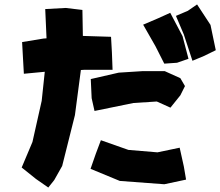

<svg xmlns="http://www.w3.org/2000/svg" viewBox="-20 -799 978 852"><path d="M615.2 -689.5 669.9 -593.8 709 -516.6 765.6 -520.5 816.4 -538.1 790 -638.7 735.4 -742.2 681.6 -717.8ZM760.7 -728.5 795.9 -645.5 834 -529.3 885.7 -550.8 937.5 -576.2 914.1 -688.5 854.5 -779.3 813.5 -751ZM180.7 -758.8 186.5 -628.9 172.9 -627.9 78.1 -612.3 82 -541 85.9 -471.7 178.7 -480.5 165 -351.6 124 -168.9 76.2 -55.7 139.6 -4.9 194.3 33.2 220.7 0 255.9 -62.5 312.5 -288.1 338.9 -488.3 354.5 -489.3H479.5L476.6 -566.4L472.7 -635.7L347.7 -639.6L345.7 -754.9L271.5 -763.7ZM382.8 -448.2 386.7 -363.3 399.4 -306.6 571.3 -341.8 675.8 -348.6 736.3 -321.3 780.3 -376 800.8 -417 780.3 -452.1 710.9 -483.4H613.3L506.8 -476.6ZM427.7 -176.8 405.3 -117.2 381.8 -49.8 511.7 3.9 709 18.6 805.7 -2 795.9 -59.6 777.3 -143.6 678.7 -123 549.8 -133.8Z"/></svg>

Font: MaokenAssortedSans-Lite
Style: Lite
Weight: 400
Version: Version 1.400